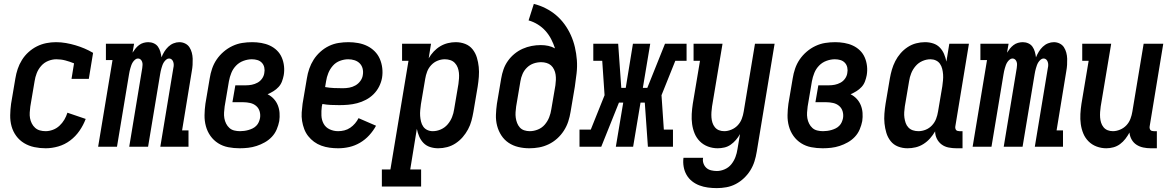

<svg xmlns="http://www.w3.org/2000/svg" viewBox="-20 -755 6040 988"><path d="M215 8Q185 8 156.5 2Q128 -4 104 -18.5Q80 -33 63.5 -55.5Q47 -78 39.5 -105Q32 -132 32.5 -162Q33 -192 37 -221L59 -351Q63 -376 71 -400Q79 -424 93 -446.5Q107 -469 127 -487Q147 -505 170 -516.5Q193 -528 218 -533Q243 -538 268 -538Q294 -538 319.5 -533.5Q345 -529 368.5 -522Q392 -515 414.5 -505.5Q437 -496 459 -483L437 -349H348L361 -429Q339 -438 316.5 -444Q294 -450 270 -450Q249 -450 228 -441.5Q207 -433 192 -416Q177 -399 169 -378.5Q161 -358 158 -337L136 -207Q134 -192 133 -176.5Q132 -161 134.5 -147Q137 -133 143.5 -120Q150 -107 160.5 -97.5Q171 -88 185 -84Q199 -80 215 -80Q233 -80 252 -87Q271 -94 286 -108Q301 -122 311 -139Q321 -156 327 -175L421 -143Q409 -111 389 -82Q369 -53 341 -32Q313 -11 280 -1.5Q247 8 215 8Z M485 0 559 -446H525V-530H670L662 -484Q669 -495 677 -505Q685 -515 695.5 -523Q706 -531 718.5 -534.5Q731 -538 743 -538Q758 -538 771.5 -532Q785 -526 793 -514.5Q801 -503 805 -489Q809 -475 811 -460Q817 -475 825.5 -489Q834 -503 846 -514.5Q858 -526 873 -532Q888 -538 903 -538Q919 -538 933 -531Q947 -524 955 -511.5Q963 -499 967 -484Q971 -469 971.5 -453Q972 -437 971 -421Q970 -405 967 -389L917 -84H950V0H805L872 -405Q874 -413 874 -421Q874 -429 871.5 -436.5Q869 -444 863.5 -449Q858 -454 850 -454Q842 -454 835 -448Q828 -442 823.5 -435Q819 -428 816 -420Q813 -412 811 -404.5Q809 -397 807 -389Q805 -381 804 -373L742 0H645L712 -405Q713 -413 713.5 -421Q714 -429 711.5 -436.5Q709 -444 703.5 -449Q698 -454 690 -454Q682 -454 675 -448Q668 -442 663.5 -435Q659 -428 656 -420Q653 -412 651 -404.5Q649 -397 647 -389Q645 -381 644 -373L582 0Z M1213 8Q1183 8 1154.5 2.5Q1126 -3 1102.5 -18Q1079 -33 1063 -55.5Q1047 -78 1039.5 -105.5Q1032 -133 1032.5 -162.5Q1033 -192 1037 -221L1059 -351Q1063 -377 1071.5 -402Q1080 -427 1095 -449Q1110 -471 1131 -489Q1152 -507 1176.5 -518.5Q1201 -530 1226.5 -534Q1252 -538 1278 -538Q1301 -538 1324.5 -534Q1348 -530 1368.5 -520.5Q1389 -511 1405 -495.5Q1421 -480 1430 -459Q1439 -438 1441.5 -414.5Q1444 -391 1440 -368Q1437 -352 1431 -336Q1425 -320 1413.5 -307.5Q1402 -295 1387.5 -286Q1373 -277 1357 -270Q1375 -261 1388.5 -246.5Q1402 -232 1409.5 -213.5Q1417 -195 1418.5 -174Q1420 -153 1417 -132Q1413 -111 1404 -89.5Q1395 -68 1379 -51Q1363 -34 1342.5 -22.5Q1322 -11 1300.5 -4Q1279 3 1257 5.5Q1235 8 1213 8ZM1215 -80Q1226 -80 1237 -81.5Q1248 -83 1258.5 -86Q1269 -89 1279.5 -94Q1290 -99 1298.5 -107.5Q1307 -116 1311.5 -126.5Q1316 -137 1318 -147Q1321 -165 1316 -182Q1311 -199 1298 -210Q1285 -221 1267.5 -225Q1250 -229 1232 -229H1176L1191 -316H1246Q1261 -316 1276 -319Q1291 -322 1305 -329.5Q1319 -337 1328.5 -350.5Q1338 -364 1340 -379Q1343 -393 1340 -407.5Q1337 -422 1327.5 -432Q1318 -442 1304.5 -446Q1291 -450 1276 -450Q1255 -450 1233 -442Q1211 -434 1195 -417.5Q1179 -401 1170.5 -380Q1162 -359 1158 -337L1136 -207Q1134 -192 1133 -176.5Q1132 -161 1134.5 -146.5Q1137 -132 1143.5 -119Q1150 -106 1160.5 -96.5Q1171 -87 1185.5 -83.5Q1200 -80 1215 -80Z M1720 8Q1698 8 1676 5Q1654 2 1633.5 -5.5Q1613 -13 1596 -25.5Q1579 -38 1566 -54.5Q1553 -71 1545.5 -91Q1538 -111 1534.5 -132.5Q1531 -154 1532.5 -176.5Q1534 -199 1537 -221L1559 -351Q1563 -377 1571.5 -401.5Q1580 -426 1594 -448Q1608 -470 1628.5 -488.5Q1649 -507 1673 -518.5Q1697 -530 1722.5 -534Q1748 -538 1773 -538Q1798 -538 1823 -533.5Q1848 -529 1869.5 -518.5Q1891 -508 1908 -491Q1925 -474 1934.5 -452Q1944 -430 1947 -405Q1950 -380 1946 -355Q1942 -332 1931 -310Q1920 -288 1902.5 -270.5Q1885 -253 1863 -241.5Q1841 -230 1818 -224Q1795 -218 1772 -216Q1749 -214 1726 -214Q1704 -214 1682 -215Q1660 -216 1639 -220L1636 -207Q1633 -184 1634 -160.5Q1635 -137 1645.5 -118Q1656 -99 1676.5 -89.5Q1697 -80 1720 -80Q1736 -80 1752 -84Q1768 -88 1782 -97.5Q1796 -107 1807 -120Q1818 -133 1825 -147L1915 -108Q1901 -82 1880 -59Q1859 -36 1832.5 -20.5Q1806 -5 1777.5 1.5Q1749 8 1720 8ZM1744 -301Q1761 -301 1777.5 -304Q1794 -307 1809 -315.5Q1824 -324 1834.5 -338.5Q1845 -353 1847 -369Q1850 -386 1846 -402Q1842 -418 1831 -429Q1820 -440 1804.5 -445Q1789 -450 1772 -450Q1751 -450 1729.5 -442Q1708 -434 1693 -417Q1678 -400 1669.5 -379Q1661 -358 1658 -337L1653 -307Q1675 -303 1698 -302Q1721 -301 1744 -301Z M1945 205V117H1989L2082 -442H2049V-530H2198L2186 -455Q2197 -474 2212 -490Q2227 -506 2245.5 -517Q2264 -528 2284.5 -533Q2305 -538 2325 -538Q2351 -538 2374 -529Q2397 -520 2412 -501Q2427 -482 2434 -458.5Q2441 -435 2443.5 -410.5Q2446 -386 2444 -360Q2442 -334 2438 -309L2416 -179Q2412 -156 2406 -133.5Q2400 -111 2388.5 -89.5Q2377 -68 2361 -49.5Q2345 -31 2324.5 -17.5Q2304 -4 2281 2Q2258 8 2235 8Q2213 8 2193 1.5Q2173 -5 2159 -19.5Q2145 -34 2137 -53Q2129 -72 2125 -92L2091 117H2147V205ZM2207 -80Q2228 -80 2248.5 -89Q2269 -98 2283.5 -115Q2298 -132 2306 -152Q2314 -172 2317 -193L2339 -323Q2341 -337 2342 -352Q2343 -367 2341.5 -381Q2340 -395 2335 -408Q2330 -421 2320.5 -431Q2311 -441 2297.5 -445.5Q2284 -450 2269 -450Q2250 -450 2231.5 -442.5Q2213 -435 2199 -420Q2185 -405 2178 -386.5Q2171 -368 2168 -349L2146 -219Q2144 -204 2142.5 -188.5Q2141 -173 2142 -158.5Q2143 -144 2146.5 -129.5Q2150 -115 2158 -103.5Q2166 -92 2179 -86Q2192 -80 2207 -80Z M2704 8Q2675 8 2647.5 1.5Q2620 -5 2597.5 -20Q2575 -35 2560 -58Q2545 -81 2538 -108Q2531 -135 2532 -164Q2533 -193 2537 -221L2559 -351Q2563 -375 2571 -398Q2579 -421 2593.5 -441.5Q2608 -462 2627.5 -478Q2647 -494 2669.5 -504Q2692 -514 2715.5 -518.5Q2739 -523 2763 -523Q2783 -523 2801.5 -519Q2820 -515 2836 -506Q2828 -531 2816 -554Q2804 -577 2787 -596Q2770 -615 2747.5 -629Q2725 -643 2700 -650L2727 -735Q2759 -727 2788.5 -712Q2818 -697 2842 -676.5Q2866 -656 2885 -630Q2904 -604 2917.5 -574Q2931 -544 2938.5 -511.5Q2946 -479 2948.5 -445.5Q2951 -412 2947 -377.5Q2943 -343 2938 -309L2916 -179Q2912 -154 2904 -129.5Q2896 -105 2881.5 -82.5Q2867 -60 2847 -42Q2827 -24 2803 -12.5Q2779 -1 2754 3.5Q2729 8 2704 8ZM2706 -80Q2727 -80 2748 -88.5Q2769 -97 2783.5 -114Q2798 -131 2806 -151.5Q2814 -172 2817 -193L2838 -316Q2840 -330 2840.5 -344Q2841 -358 2839 -371.5Q2837 -385 2831 -397.5Q2825 -410 2815.5 -418.5Q2806 -427 2792.5 -431Q2779 -435 2765 -435Q2745 -435 2726 -428.5Q2707 -422 2692 -407.5Q2677 -393 2669 -374.5Q2661 -356 2658 -337L2636 -207Q2634 -192 2633 -177.5Q2632 -163 2634 -149Q2636 -135 2641 -122Q2646 -109 2655 -99Q2664 -89 2677.5 -84.5Q2691 -80 2706 -80Z M2962 0V-88H3020L3091 -265L3079 -442H3033V-530H3161L3177 -303H3200L3237 -530H3326L3288 -303H3311L3402 -530H3513V-442H3455L3384 -265L3396 -88H3443V0H3314L3298 -227H3276L3238 0H3149L3187 -227H3165L3074 0Z M3669 213Q3646 213 3623 210Q3600 207 3579 199Q3558 191 3541 177.5Q3524 164 3513 145Q3502 126 3498 103Q3494 80 3497 57H3598Q3595 72 3600 86Q3605 100 3615 109Q3625 118 3639.5 121.5Q3654 125 3669 125Q3689 125 3709.5 116Q3730 107 3743.5 90Q3757 73 3764.5 53Q3772 33 3775 12L3788 -65Q3779 -49 3767 -35Q3755 -21 3740 -10.5Q3725 0 3707.5 4Q3690 8 3673 8Q3647 8 3623 -1Q3599 -10 3581.5 -27.5Q3564 -45 3554.5 -68Q3545 -91 3541.5 -116.5Q3538 -142 3539.5 -168.5Q3541 -195 3545 -221L3582 -442H3549V-530H3698L3644 -207Q3642 -193 3641 -178.5Q3640 -164 3641 -150.5Q3642 -137 3646 -124Q3650 -111 3658.5 -100.5Q3667 -90 3679.5 -85Q3692 -80 3707 -80Q3725 -80 3744 -88Q3763 -96 3776.5 -110.5Q3790 -125 3797 -143.5Q3804 -162 3807 -181L3865 -530H3966L3874 26Q3870 51 3862.5 75Q3855 99 3841.5 121Q3828 143 3808.5 161.5Q3789 180 3766 192Q3743 204 3718 208.5Q3693 213 3669 213Z M4213 8Q4183 8 4154.5 2.5Q4126 -3 4102.5 -18Q4079 -33 4063 -55.5Q4047 -78 4039.5 -105.5Q4032 -133 4032.5 -162.5Q4033 -192 4037 -221L4059 -351Q4063 -377 4071.5 -402Q4080 -427 4095 -449Q4110 -471 4131 -489Q4152 -507 4176.5 -518.5Q4201 -530 4226.5 -534Q4252 -538 4278 -538Q4301 -538 4324.5 -534Q4348 -530 4368.5 -520.5Q4389 -511 4405 -495.5Q4421 -480 4430 -459Q4439 -438 4441.5 -414.5Q4444 -391 4440 -368Q4437 -352 4431 -336Q4425 -320 4413.5 -307.5Q4402 -295 4387.5 -286Q4373 -277 4357 -270Q4375 -261 4388.5 -246.5Q4402 -232 4409.5 -213.5Q4417 -195 4418.5 -174Q4420 -153 4417 -132Q4413 -111 4404 -89.5Q4395 -68 4379 -51Q4363 -34 4342.5 -22.5Q4322 -11 4300.5 -4Q4279 3 4257 5.5Q4235 8 4213 8ZM4215 -80Q4226 -80 4237 -81.5Q4248 -83 4258.5 -86Q4269 -89 4279.5 -94Q4290 -99 4298.5 -107.5Q4307 -116 4311.5 -126.5Q4316 -137 4318 -147Q4321 -165 4316 -182Q4311 -199 4298 -210Q4285 -221 4267.5 -225Q4250 -229 4232 -229H4176L4191 -316H4246Q4261 -316 4276 -319Q4291 -322 4305 -329.5Q4319 -337 4328.5 -350.5Q4338 -364 4340 -379Q4343 -393 4340 -407.5Q4337 -422 4327.5 -432Q4318 -442 4304.5 -446Q4291 -450 4276 -450Q4255 -450 4233 -442Q4211 -434 4195 -417.5Q4179 -401 4170.5 -380Q4162 -359 4158 -337L4136 -207Q4134 -192 4133 -176.5Q4132 -161 4134.5 -146.5Q4137 -132 4143.5 -119Q4150 -106 4160.5 -96.5Q4171 -87 4185.5 -83.5Q4200 -80 4215 -80Z M4650 8Q4624 8 4601 -1Q4578 -10 4563 -29Q4548 -48 4541 -71.5Q4534 -95 4531.5 -119.5Q4529 -144 4531 -170Q4533 -196 4537 -221L4559 -351Q4563 -374 4569.5 -396.5Q4576 -419 4587 -440.5Q4598 -462 4614 -480.5Q4630 -499 4650.5 -512.5Q4671 -526 4694 -532Q4717 -538 4740 -538Q4762 -538 4782 -531.5Q4802 -525 4816 -510.5Q4830 -496 4838 -477Q4846 -458 4850 -438L4865 -530H4966L4896 -105Q4895 -100 4896 -95Q4897 -90 4899.5 -86.5Q4902 -83 4907 -81.5Q4912 -80 4917 -80H4933V8H4902Q4881 8 4861 4Q4841 0 4825.5 -11.5Q4810 -23 4801 -41Q4792 -59 4792 -79Q4781 -60 4766 -43Q4751 -26 4732 -14Q4713 -2 4692 3Q4671 8 4650 8ZM4706 -80Q4725 -80 4743.5 -87.5Q4762 -95 4776 -110Q4790 -125 4797 -143.5Q4804 -162 4807 -181L4829 -311Q4831 -326 4832.5 -341.5Q4834 -357 4833 -371.5Q4832 -386 4828.5 -400.5Q4825 -415 4817 -426.5Q4809 -438 4796 -444Q4783 -450 4768 -450Q4747 -450 4726.5 -441Q4706 -432 4691.5 -415Q4677 -398 4669 -378Q4661 -358 4658 -337L4636 -207Q4634 -193 4633 -178Q4632 -163 4634 -149Q4636 -135 4640.5 -122Q4645 -109 4654.5 -99Q4664 -89 4677.5 -84.5Q4691 -80 4706 -80Z M4985 0 5059 -446H5025V-530H5170L5162 -484Q5169 -495 5177 -505Q5185 -515 5195.5 -523Q5206 -531 5218.5 -534.5Q5231 -538 5243 -538Q5258 -538 5271.5 -532Q5285 -526 5293 -514.5Q5301 -503 5305 -489Q5309 -475 5311 -460Q5317 -475 5325.5 -489Q5334 -503 5346 -514.5Q5358 -526 5373 -532Q5388 -538 5403 -538Q5419 -538 5433 -531Q5447 -524 5455 -511.5Q5463 -499 5467 -484Q5471 -469 5471.5 -453Q5472 -437 5471 -421Q5470 -405 5467 -389L5417 -84H5450V0H5305L5372 -405Q5374 -413 5374 -421Q5374 -429 5371.5 -436.5Q5369 -444 5363.5 -449Q5358 -454 5350 -454Q5342 -454 5335 -448Q5328 -442 5323.5 -435Q5319 -428 5316 -420Q5313 -412 5311 -404.5Q5309 -397 5307 -389Q5305 -381 5304 -373L5242 0H5145L5212 -405Q5213 -413 5213.5 -421Q5214 -429 5211.5 -436.5Q5209 -444 5203.5 -449Q5198 -454 5190 -454Q5182 -454 5175 -448Q5168 -442 5163.5 -435Q5159 -428 5156 -420Q5153 -412 5151 -404.5Q5149 -397 5147 -389Q5145 -381 5144 -373L5082 0Z M5673 8Q5647 8 5623 -1Q5599 -10 5581.5 -27.5Q5564 -45 5554.5 -68Q5545 -91 5541.5 -116.5Q5538 -142 5539.5 -168.5Q5541 -195 5545 -221L5582 -442H5549V-530H5698L5644 -207Q5642 -193 5641 -178.5Q5640 -164 5641 -150.5Q5642 -137 5646 -124Q5650 -111 5658.5 -100.5Q5667 -90 5679.5 -85Q5692 -80 5707 -80Q5725 -80 5744 -88Q5763 -96 5776.5 -110.5Q5790 -125 5797 -143.5Q5804 -162 5807 -181L5865 -530H5966L5896 -105Q5895 -100 5896 -95Q5897 -90 5899.5 -86.5Q5902 -83 5907 -81.5Q5912 -80 5917 -80H5933V8H5902Q5882 8 5863 4Q5844 0 5828.5 -10Q5813 -20 5803.5 -36.5Q5794 -53 5792 -73Q5783 -56 5771 -40.5Q5759 -25 5743.5 -13.5Q5728 -2 5709.5 3Q5691 8 5673 8Z"/></svg>

Font: Iosevka Slab Semibold
Style: Italic
Weight: 600
Italic angle: -9°
Monospace: yes
Designer: Belleve Invis
Foundry: Belleve Invis
Version: Version 11.1.1; ttfautohint (v1.8.3)